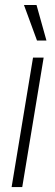

<svg xmlns="http://www.w3.org/2000/svg" viewBox="-20 -755 223 775"><path d="M26.9 0 113.3 -522.5H156.2L69.8 0ZM129.4 -591.3 76.7 -734.9H127.4L167.5 -591.3Z"/></svg>

Font: Inter 28pt ExtraLight
Style: Italic
Weight: 250
Italic angle: -9.3988°
Designer: Rasmus Andersson
Foundry: rsms
Version: Version 4.001;git-66647c0bb